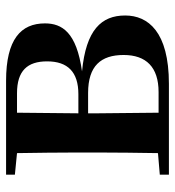

<svg xmlns="http://www.w3.org/2000/svg" viewBox="8 -584 576 632"><g transform="rotate(-90 296.0 -268.0)"><path d="M106 0H336C508 0 561 -69 561 -144C561 -222 514 -273 377 -286C506 -304 535 -352 535 -408C535 -487 483 -536 346 -536H37V-507L108 -500C109 -442 110 -357 110 -301V-235C110 -179 109 -94 108 -36L37 -30V0ZM241 -500H305C379 -500 410 -466 410 -401C410 -333 375 -298 302 -298H239ZM239 -266H306C395 -266 431 -224 431 -149C431 -75 391 -34 309 -34H241L239 -235Z"/></g></svg>

Font: Noto Serif CJK KR
Style: Bold
Weight: 700
Designer: Ryoko NISHIZUKA 西塚涼子 (kana & ideographs); Frank Grießhammer (Latin, Greek & Cyrillic); Wenlong ZHANG 张文龙 (bopomofo); San
Foundry: Adobe
Version: Version 2.001;hotconv 1.1.0;makeotfexe 2.6.0